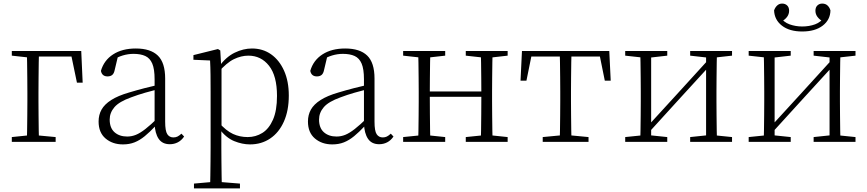

<svg xmlns="http://www.w3.org/2000/svg" viewBox="-20 -793 4848 1073"><path d="M130 0Q131 -24 131.5 -64.5Q132 -105 132.5 -148.5Q133 -192 133 -226V-275Q133 -312 132.5 -357Q132 -402 131.5 -443Q131 -484 130 -508H198Q197 -484 196.5 -443Q196 -402 195.5 -357Q195 -312 195 -275V-226Q195 -192 195.5 -148.5Q196 -105 196.5 -64.5Q197 -24 198 0ZM163 -477V-508H434L442 -331H410L374 -504L405 -477ZM46 0V-27L153 -38H173L291 -27V0ZM46 -482V-508H163V-470H155Z M667 14Q609 14 570 -19Q531 -52 531 -114Q531 -151 547.5 -180.5Q564 -210 601.5 -234Q639 -258 701 -276Q744 -289 788.5 -300.5Q833 -312 873 -321V-297Q833 -287 791.5 -275Q750 -263 713 -249Q646 -225 619.5 -194Q593 -163 593 -125Q593 -78 620 -54Q647 -30 691 -30Q716 -30 739.5 -39.5Q763 -49 792.5 -72Q822 -95 862 -134L868 -89H849Q817 -55 789 -32Q761 -9 732 2.5Q703 14 667 14ZM929 13Q887 13 866.5 -17.5Q846 -48 844 -102V-106V-350Q844 -407 831 -437.5Q818 -468 792 -480Q766 -492 726 -492Q696 -492 666 -483Q636 -474 604 -454L640 -482L621 -402Q617 -382 607 -374Q597 -366 581 -366Q550 -366 544 -397Q561 -456 612 -489Q663 -522 739 -522Q821 -522 862 -482.5Q903 -443 903 -354V-113Q903 -61 915 -43Q927 -25 949 -25Q962 -25 972 -30Q982 -35 994 -46L1009 -30Q994 -8 973.5 2.5Q953 13 929 13Z M1064 260V233L1176 223H1197L1321 233V260ZM1154 260Q1155 229 1155.5 189.5Q1156 150 1156.5 108.5Q1157 67 1157 32V-278Q1157 -330 1156.5 -374Q1156 -418 1154 -455L1061 -459V-485L1198 -519L1211 -511L1216 -425L1218 -420V-80L1217 -71V32Q1217 66 1217.5 107.5Q1218 149 1218.5 189Q1219 229 1220 260ZM1377 14Q1334 14 1288.5 -4.5Q1243 -23 1204 -75H1191L1203 -108Q1244 -62 1282 -44.5Q1320 -27 1364 -27Q1409 -27 1446 -50Q1483 -73 1505.5 -124Q1528 -175 1528 -257Q1528 -369 1483.5 -425.5Q1439 -482 1368 -482Q1328 -482 1287.5 -462.5Q1247 -443 1200 -389L1191 -420H1203Q1243 -475 1291.5 -498.5Q1340 -522 1388 -522Q1449 -522 1495 -489.5Q1541 -457 1567.5 -398Q1594 -339 1594 -259Q1594 -175 1566.5 -113.5Q1539 -52 1490 -19Q1441 14 1377 14Z M1837 14Q1779 14 1740 -19Q1701 -52 1701 -114Q1701 -151 1717.5 -180.5Q1734 -210 1771.5 -234Q1809 -258 1871 -276Q1914 -289 1958.5 -300.5Q2003 -312 2043 -321V-297Q2003 -287 1961.5 -275Q1920 -263 1883 -249Q1816 -225 1789.5 -194Q1763 -163 1763 -125Q1763 -78 1790 -54Q1817 -30 1861 -30Q1886 -30 1909.5 -39.5Q1933 -49 1962.5 -72Q1992 -95 2032 -134L2038 -89H2019Q1987 -55 1959 -32Q1931 -9 1902 2.5Q1873 14 1837 14ZM2099 13Q2057 13 2036.5 -17.5Q2016 -48 2014 -102V-106V-350Q2014 -407 2001 -437.5Q1988 -468 1962 -480Q1936 -492 1896 -492Q1866 -492 1836 -483Q1806 -474 1774 -454L1810 -482L1791 -402Q1787 -382 1777 -374Q1767 -366 1751 -366Q1720 -366 1714 -397Q1731 -456 1782 -489Q1833 -522 1909 -522Q1991 -522 2032 -482.5Q2073 -443 2073 -354V-113Q2073 -61 2085 -43Q2097 -25 2119 -25Q2132 -25 2142 -30Q2152 -35 2164 -46L2179 -30Q2164 -8 2143.5 2.5Q2123 13 2099 13Z M2317 0Q2318 -24 2318.5 -64.5Q2319 -105 2319.5 -148.5Q2320 -192 2320 -226V-283Q2320 -316 2319.5 -359.5Q2319 -403 2318.5 -443.5Q2318 -484 2317 -508H2385Q2384 -484 2383.5 -443Q2383 -402 2382.5 -357Q2382 -312 2382 -275V-256Q2382 -207 2382.5 -157Q2383 -107 2383.5 -65.5Q2384 -24 2385 0ZM2666 0Q2668 -24 2668.5 -65.5Q2669 -107 2669.5 -157Q2670 -207 2670 -256V-275Q2670 -312 2669.5 -357Q2669 -402 2668.5 -443Q2668 -484 2666 -508H2733Q2732 -484 2731.5 -443.5Q2731 -403 2730.5 -359.5Q2730 -316 2730 -283V-226Q2730 -192 2730.5 -148.5Q2731 -105 2731.5 -64.5Q2732 -24 2733 0ZM2233 0V-27L2342 -38H2362L2468 -27V0ZM2233 -482V-508H2468V-482L2362 -470H2342ZM2583 0V-27L2691 -38H2712L2817 -27V0ZM2583 -482V-508H2817V-482L2712 -470H2691ZM2350 -252V-282H2700V-252Z M2889 -342 2897 -508H3385L3393 -342H3360L3327 -505L3360 -477H2922L2955 -505L2922 -342ZM3013 0V-27L3129 -38H3153L3269 -27V0ZM3108 0Q3109 -24 3109.5 -64.5Q3110 -105 3110.5 -148.5Q3111 -192 3111 -226V-283Q3111 -316 3110.5 -359.5Q3110 -403 3109.5 -443.5Q3109 -484 3108 -508H3174Q3173 -484 3172.5 -443.5Q3172 -403 3171.5 -359.5Q3171 -316 3171 -283V-226Q3171 -192 3171.5 -148.5Q3172 -105 3172.5 -64.5Q3173 -24 3174 0Z M3474 0V-27L3582 -38H3603L3709 -27V0ZM3837 0V-27L3942 -38H3963L4071 -27V0ZM3558 0Q3559 -24 3559.5 -64.5Q3560 -105 3560.5 -148.5Q3561 -192 3561 -226V-283Q3561 -316 3560.5 -359.5Q3560 -403 3559.5 -443.5Q3559 -484 3558 -508H3619V0ZM3599 -45 3569 -61H3575L3759 -262L3944 -465L3972 -447H3966L3782 -246ZM3926 0V-508H3987Q3986 -484 3985.5 -443.5Q3985 -403 3984.5 -359.5Q3984 -316 3984 -283V-226Q3984 -192 3984.5 -148.5Q3985 -105 3985.5 -64.5Q3986 -24 3987 0ZM3474 -482V-508H3709V-482L3604 -470H3583ZM3837 -482V-508H4071V-482L3964 -470H3943Z M4463 -617Q4392 -617 4350 -649.5Q4308 -682 4306 -735Q4312 -752 4323.5 -762.5Q4335 -773 4351 -773Q4368 -773 4379 -762.5Q4390 -752 4390 -733Q4390 -714 4378.5 -698.5Q4367 -683 4346 -672L4337 -701Q4359 -669 4392.5 -657Q4426 -645 4463 -645Q4502 -645 4535 -657Q4568 -669 4590 -701L4581 -672Q4560 -683 4548.5 -698.5Q4537 -714 4537 -733Q4537 -752 4548 -762.5Q4559 -773 4575 -773Q4593 -773 4604.5 -762.5Q4616 -752 4621 -735Q4620 -682 4577.5 -649.5Q4535 -617 4463 -617ZM4164 0V-27L4272 -38H4293L4399 -27V0ZM4527 0V-27L4632 -38H4653L4761 -27V0ZM4248 0Q4249 -24 4249.5 -64.5Q4250 -105 4250.5 -148.5Q4251 -192 4251 -226V-283Q4251 -316 4250.5 -359.5Q4250 -403 4249.5 -443.5Q4249 -484 4248 -508H4309V0ZM4289 -45 4259 -61H4265L4449 -262L4634 -465L4662 -447H4656L4472 -246ZM4616 0V-508H4677Q4676 -484 4675.5 -443.5Q4675 -403 4674.5 -359.5Q4674 -316 4674 -283V-226Q4674 -192 4674.5 -148.5Q4675 -105 4675.5 -64.5Q4676 -24 4677 0ZM4164 -482V-508H4399V-482L4294 -470H4273ZM4527 -482V-508H4761V-482L4654 -470H4633Z"/></svg>

Font: Noto Serif KR
Style: Regular
Weight: 200
Designer: Ryoko NISHIZUKA 西塚涼子 (kana & ideographs); Frank Grießhammer (Latin, Greek & Cyrillic); Wenlong ZHANG 张文龙 (bopomofo); San
Foundry: Adobe
Version: Version 2.001;hotconv 1.1.0;makeotfexe 2.6.0